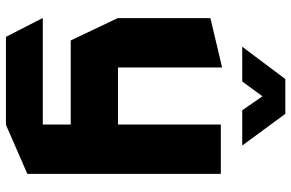

<svg xmlns="http://www.w3.org/2000/svg" viewBox="-187 -589 980 646"><g transform="rotate(90 303.0 -266.0)"><path d="M104 204 41 81V80H399V-14H116L41 -172V-484L206 -523H207V-173H399V-519H565V132L400 204ZM351 -591 304 -659 254 -591H138V-592L246 -736H362H363L469 -592V-591Z"/></g></svg>

Font: Foldit Thin
Style: Bold
Weight: 700
Version: Version 1.003